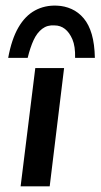

<svg xmlns="http://www.w3.org/2000/svg" viewBox="-20 -660 356 680"><path d="M105 -419H207L156 0H53ZM182 -640Q209 -639 233.5 -628Q258 -617 276.5 -595Q295 -573 305 -538.5Q315 -504 316 -455H246Q247 -496 236.5 -520.5Q226 -545 210 -557.5Q194 -570 173 -570Q148 -572 129.5 -558Q111 -544 99 -518Q87 -492 78 -455H9Q21 -521 45 -562.5Q69 -604 104 -623Q139 -642 182 -640Z"/></svg>

Font: Josefin Sans Medium
Style: Italic
Weight: 500
Italic angle: -7°
Designer: Santiago Orozco
Foundry: Typemade
Version: Version 2.000